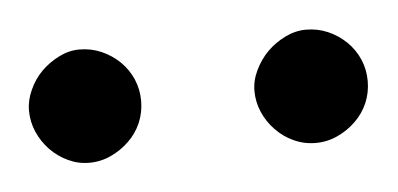

<svg xmlns="http://www.w3.org/2000/svg" viewBox="-25 -684 350 169"><g transform="rotate(-5 149.5 -599.0)"><path d="M99.1 -599.6Q99.1 -589.4 95.2 -580.3Q91.3 -571.3 84.2 -564.5Q77.1 -557.6 68.1 -553.5Q59.1 -549.3 48.8 -549.3Q39.1 -549.3 30.3 -553.5Q21.5 -557.6 14.6 -564.7Q7.8 -571.8 3.9 -580.8Q0 -589.8 0 -599.6Q0 -608.9 4.2 -617.9Q8.3 -627 15.1 -633.8Q22 -640.6 30.8 -645Q39.6 -649.4 48.8 -649.4Q59.1 -649.4 68.1 -645.5Q77.1 -641.6 84.2 -634.8Q91.3 -627.9 95.2 -618.9Q99.1 -609.9 99.1 -599.6ZM299.3 -599.6Q299.3 -589.4 295.4 -580.3Q291.5 -571.3 284.4 -564.5Q277.3 -557.6 268.3 -553.5Q259.3 -549.3 249 -549.3Q238.8 -549.3 229.7 -553.5Q220.7 -557.6 213.9 -564.7Q207 -571.8 203.1 -580.8Q199.2 -589.8 199.2 -599.6Q199.2 -608.9 203.6 -617.9Q208 -627 214.8 -633.8Q221.7 -640.6 230.7 -645Q239.7 -649.4 249 -649.4Q259.3 -649.4 268.3 -645.5Q277.3 -641.6 284.4 -634.8Q291.5 -627.9 295.4 -618.9Q299.3 -609.9 299.3 -599.6Z"/></g></svg>

Font: Doulos SIL APac
Style: Regular
Weight: 400
Designer: Walt Agee, Victor Gaultney, Peter Martin, Debbi Hosken, Becca Hirsbrunner
Foundry: SIL International
Version: Version 5.000